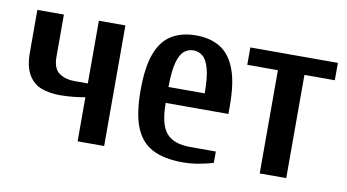

<svg xmlns="http://www.w3.org/2000/svg" viewBox="-58 -642 1415 784"><g transform="rotate(10 649.0 -250.0)"><path d="M297 0V-183Q278 -179 249 -176Q220 -173 192 -173Q150 -173 116 -185.5Q82 -198 62 -231.5Q42 -265 42 -325V-500H152V-325Q152 -276 178 -258Q204 -240 242 -240H297V-500H407V0Z M734 10Q657 10 608.5 -15Q560 -40 537 -96.5Q514 -153 514 -250Q514 -347 535.5 -403.5Q557 -460 598.5 -485Q640 -510 699 -510Q758 -510 799 -485Q840 -460 862 -403.5Q884 -347 884 -250V-217H624Q624 -127 655 -92Q686 -57 754 -57H860V-10Q838 -3 803.5 3.5Q769 10 734 10ZM624 -283H774Q774 -349 764 -385Q754 -421 737 -434.5Q720 -448 699 -448Q678 -448 661 -434.5Q644 -421 634 -385Q624 -349 624 -283Z M1052 0V-428H925V-500H1288V-428H1162V0Z"/></g></svg>

Font: Cuprum SemiBold
Style: Regular
Weight: 600
Designer: Jovanny Lemonad
Foundry: Jovanny Lemonad
Version: Version 3.000